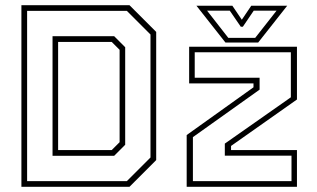

<svg xmlns="http://www.w3.org/2000/svg" viewBox="-20 -720 1220 740"><path d="M62.5 0V-700H479L582 -597V-103L479 0ZM204 -141.5H410.5L441 -172V-528L410.5 -558.5H204ZM84.5 -22H469L560 -113V-587L469 -678H84.5ZM182.5 -119.5V-580.5H420L462.5 -538V-162L420 -119.5ZM723.5 -22H1103.5V-120H846.5V-166.5L1101 -345V-518.5H730.5V-420.5H980.5V-374.5L723.5 -191.5ZM699.5 0V-199.5L957 -383.5V-398.5H709V-540H1124.5V-336.5L870.5 -157.5V-141.5H1124.5V0ZM849 -556 737 -698H875.5L912 -644L948.5 -698H1087L975 -556ZM860 -574H963.5L1046 -679H958L916 -617H908L865.5 -679H778Z"/></svg>

Font: Tourney ExtraLight
Style: Regular
Weight: 250
Designer: Tyler Finck
Foundry: Etcetera Type Co
Version: Version 1.015